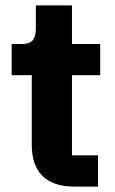

<svg xmlns="http://www.w3.org/2000/svg" viewBox="-20 -687 423 707"><path d="M253 0Q176 0 136.5 -39Q97 -78 97 -153V-410H23V-525H60Q90 -525 101 -539.5Q112 -554 112 -581V-667H245V-525H349V-410H245V-115H341V0Z"/></svg>

Font: IBM Plex Sans Arabic
Style: Bold
Weight: 700
Designer: Mike Abbink, Paul van der Laan, Pieter van Rosmalen, Wael Morcos, Khajak Apelian
Foundry: Bold Monday
Version: Version 1.2